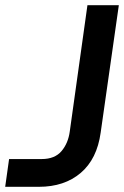

<svg xmlns="http://www.w3.org/2000/svg" viewBox="-45 -720 478 740"><path d="M105 0H-25L-10 -107H116Q166 -107 192 -137.5Q218 -168 224 -214L292 -700H413L343 -209Q329 -107 266 -53.5Q203 0 105 0Z"/></svg>

Font: Host Grotesk Light SemiBold
Style: Italic
Weight: 600
Italic angle: -8°
Version: Version 1.003